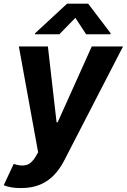

<svg xmlns="http://www.w3.org/2000/svg" viewBox="-54 -792 672 1017"><path d="M58.1 204.1Q29.8 204.6 5.4 200.2Q-19 195.8 -34.2 189L18.6 76.2L21.5 77.1Q58.1 89.4 85.4 82Q112.8 74.7 134.8 37.6L147.9 14.6L45.9 -545.9H199.7L245.6 -144.5H251.5L432.1 -545.9H597.7L285.6 59.1Q262.7 103.5 231.2 136.2Q199.7 168.9 157 186.5Q114.3 204.1 58.1 204.1ZM402.3 -610.4 345.2 -697.3 260.3 -610.4H130.9L131.8 -615.7L301.3 -772.5H413.1L532.2 -615.7L531.2 -610.4Z"/></svg>

Font: Inter Tight
Style: Bold Italic
Weight: 700
Italic angle: -9.39999°
Designer: Rasmus Andersson
Foundry: rsms
Version: Version 3.004